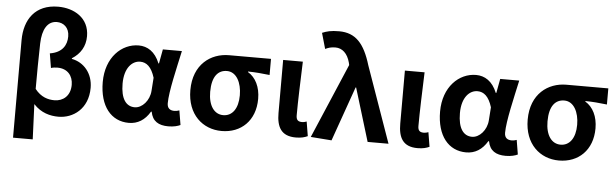

<svg xmlns="http://www.w3.org/2000/svg" viewBox="-57 -1029 4641 1447"><g transform="rotate(5 2263.5 -305.5)"><path d="M77 201H226C223 112 219 27 215 -65C272 -3 341 14 404 14C514 14 627 -64 627 -224C627 -333 559 -412 467 -429V-434C530 -474 566 -532 566 -609C566 -748 450 -812 331 -812C157 -812 77 -693 77 -536ZM363 -107C315 -107 261 -121 215 -180C215 -297 216 -410 219 -525C222 -631 260 -696 331 -696C380 -696 425 -663 425 -595C425 -530 392 -471 298 -456L316 -347C331 -352 347 -354 365 -354C443 -354 483 -301 483 -234C483 -150 428 -107 363 -107Z M936 14C1003 14 1057 -19 1096 -85H1101C1114 -14 1161 14 1235 14C1277 14 1307 5 1326 -4L1308 -113C1295 -108 1282 -106 1270 -106C1239 -106 1216 -120 1216 -159C1216 -248 1259 -426 1288 -560H1144L1124 -452H1120C1085 -539 1026 -574 961 -574C832 -574 714 -463 714 -276C714 -93 802 14 936 14ZM970 -107C905 -107 864 -162 864 -277C864 -398 923 -453 982 -453C1030 -453 1068 -422 1093 -341L1086 -242C1081 -167 1026 -107 970 -107Z M1638 14C1785 14 1892 -86 1892 -251C1892 -341 1857 -411 1798 -446V-450C1857 -449 1900 -445 1962 -438V-560H1645C1507 -560 1377 -468 1377 -273C1377 -88 1495 14 1638 14ZM1640 -106C1572 -106 1527 -168 1527 -273C1527 -390 1573 -440 1640 -440C1712 -440 1752 -361 1752 -266C1752 -165 1708 -106 1640 -106Z M2199 14C2242 14 2267 6 2289 -4L2271 -113C2259 -108 2246 -106 2237 -106C2207 -106 2192 -117 2192 -153C2192 -258 2198 -423 2203 -560H2054V-159C2054 -54 2088 14 2199 14Z M2470 12 2616 -401H2620L2742 0H2900L2697 -575C2648 -738 2580 -812 2456 -812C2393 -812 2362 -803 2328 -789L2362 -670C2385 -681 2405 -688 2439 -688C2490 -688 2531 -652 2549 -583L2553 -565L2312 0Z M3120 14C3163 14 3188 6 3210 -4L3192 -113C3180 -108 3167 -106 3158 -106C3128 -106 3113 -117 3113 -153C3113 -258 3119 -423 3124 -560H2975V-159C2975 -54 3009 14 3120 14Z M3488 14C3555 14 3609 -19 3648 -85H3653C3666 -14 3713 14 3787 14C3829 14 3859 5 3878 -4L3860 -113C3847 -108 3834 -106 3822 -106C3791 -106 3768 -120 3768 -159C3768 -248 3811 -426 3840 -560H3696L3676 -452H3672C3637 -539 3578 -574 3513 -574C3384 -574 3266 -463 3266 -276C3266 -93 3354 14 3488 14ZM3522 -107C3457 -107 3416 -162 3416 -277C3416 -398 3475 -453 3534 -453C3582 -453 3620 -422 3645 -341L3638 -242C3633 -167 3578 -107 3522 -107Z M4190 14C4337 14 4444 -86 4444 -251C4444 -341 4409 -411 4350 -446V-450C4409 -449 4452 -445 4514 -438V-560H4197C4059 -560 3929 -468 3929 -273C3929 -88 4047 14 4190 14ZM4192 -106C4124 -106 4079 -168 4079 -273C4079 -390 4125 -440 4192 -440C4264 -440 4304 -361 4304 -266C4304 -165 4260 -106 4192 -106Z"/></g></svg>

Font: Noto Sans CJK TC
Style: Bold
Weight: 700
Designer: Ryoko NISHIZUKA 西塚涼子 (kana, bopomofo & ideographs); Paul D. Hunt (Latin, Greek & Cyrillic); Sandoll Communications 산돌커뮤니
Foundry: Adobe
Version: Version 2.004;hotconv 1.0.118;makeotfexe 2.5.65603